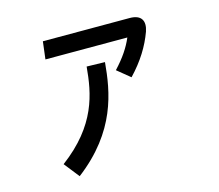

<svg xmlns="http://www.w3.org/2000/svg" viewBox="-92 -673 985 865"><g transform="rotate(-15 400.0 -241.0)"><path d="M459 -345 519 -296C576 -356 612 -415 635 -478C651 -525 634 -556 580 -556H175L165 -474H547C529 -432 503 -392 459 -345ZM421 -393 336 -395C325 -272 301 -131 122 3L178 74C381 -81 409 -258 421 -393Z"/></g></svg>

Font: Smiley Sans Oblique
Style: Regular
Weight: 400
Italic angle: -8°
Designer: oooooohmygosh, Nagisa Chen, Janine Sui, Heda Shi, Jian Li
Foundry: atelierAnchor
Version: Version 2.0.1